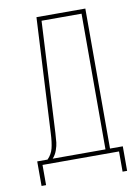

<svg xmlns="http://www.w3.org/2000/svg" viewBox="-89 -760 667 917"><g transform="rotate(-10 245.0 -301.0)"><path d="M452 98H430V0H59V98H37V-21H87Q108 -42 115 -70Q122 -98 124 -141L153 -700H390V-21H452ZM174 -679 146 -140Q144 -109 142.5 -94Q141 -79 133.5 -57.5Q126 -36 112 -21H368V-679Z"/></g></svg>

Font: Bebas Neue Light
Style: Regular
Weight: 300
Designer: Ryoichi Tsunekawa
Foundry: Ryoichi Tsunekawa
Version: Version 1.003;PS 001.003;hotconv 1.0.70;makeotf.lib2.5.58329